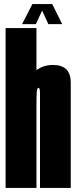

<svg xmlns="http://www.w3.org/2000/svg" viewBox="-20 -923 375 943"><path d="M7.5 0V-785H159V-578.5Q194 -604 240 -604Q327.5 -604 327.5 -517.5V0H176.5V-466Q176.5 -491.5 169 -491.5Q161.5 -491.5 160.2 -468Q159 -444.5 159 -393.5V0ZM88.5 -804.5 139 -903H236.5L285.5 -804.5H217.5L187 -871L156 -804.5Z"/></svg>

Font: Anybody UltraCondensed ExtraBold
Style: Regular
Weight: 800
Width: 1
Designer: Tyler Finck
Foundry: Etcetera Type Company
Version: Version 1.010; ttfautohint (v1.8.3) -l 8 -r 50 -G 200 -x 14 